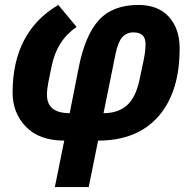

<svg xmlns="http://www.w3.org/2000/svg" viewBox="-20 -557 778 777"><path d="M202 200 240 12Q139 12 85 -44Q31 -100 31 -182Q31 -428 216 -537L290 -448Q210 -394 189 -289L176 -226Q170 -195 170 -174Q170 -99 262 -99L298 -281Q324 -414 380 -475.5Q436 -537 540 -537Q620 -537 663.5 -489Q707 -441 707 -361Q707 -184 621 -86Q535 12 377 12L339 200ZM447 -336 399 -99Q458 -99 494 -131Q530 -163 545 -236L562 -317Q569 -351 569 -379Q569 -426 520 -426Q492 -426 474.5 -406Q457 -386 447 -336Z"/></svg>

Font: Aneliza
Style: Bold Italic
Weight: 700
Italic angle: -11.31°
Designer: Mike Abbink, Paul van der Laan, Pieter van Rosmalen
Foundry: Bold Monday
Version: Version 3.0